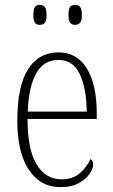

<svg xmlns="http://www.w3.org/2000/svg" viewBox="-20 -758 463 788"><path d="M228 10Q146 10 98.5 -61Q51 -132 51 -262Q51 -404 95 -473.5Q139 -543 220 -543Q296 -543 336.5 -477Q377 -411 377 -294V-270H93Q93 -144 130.5 -83Q168 -22 232 -22Q279 -22 308 -47.5Q337 -73 351 -105Q356 -103 359 -97.5Q362 -92 362 -82Q362 -65 347 -43.5Q332 -22 302.5 -6Q273 10 228 10ZM336 -300Q335 -395 307.5 -453.5Q280 -512 220 -512Q158 -512 127.5 -455Q97 -398 94 -300ZM288 -656Q275 -656 268 -664.5Q261 -673 261 -696Q261 -721 268 -729.5Q275 -738 288 -738Q301 -738 308.5 -729.5Q316 -721 316 -696Q316 -673 308.5 -664.5Q301 -656 288 -656ZM143 -656Q130 -656 123.5 -664.5Q117 -673 117 -696Q117 -721 123.5 -729.5Q130 -738 143 -738Q157 -738 164 -729.5Q171 -721 171 -696Q171 -673 164 -664.5Q157 -656 143 -656Z"/></svg>

Font: Noto Serif Khmer Condensed ExtraLight
Style: Regular
Weight: 250
Width: 3
Designer: Danh Hong and the Monotype Design Team
Foundry: Monotype Imaging Inc.
Version: Version 2.004